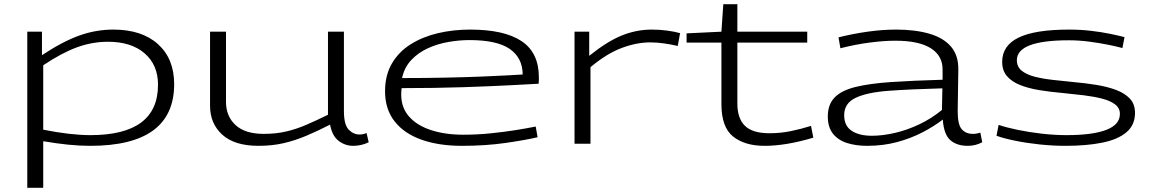

<svg xmlns="http://www.w3.org/2000/svg" viewBox="-20 -685 5479 915"><path d="M110 210V-534H180V-422Q278 -487 357.5 -515.5Q437 -544 520 -544Q656 -544 733 -474.5Q810 -405 810 -284Q810 10 410 10Q360 10 305.5 4.5Q251 -1 186 -12V210ZM411 -41Q733 -41 733 -281Q733 -376 669 -431Q605 -486 495 -486Q420 -486 348 -460Q276 -434 186 -374V-67Q251 -54 307.5 -47.5Q364 -41 411 -41Z M1212 10Q1098 10 1039.5 -43Q981 -96 981 -181V-534H1057V-200Q1057 -131 1102.5 -89Q1148 -47 1237 -47Q1296 -47 1344.5 -58.5Q1393 -70 1440.5 -90.5Q1488 -111 1543 -138V-534H1619V-156Q1619 -91 1641.5 -67.5Q1664 -44 1693 -44Q1711 -44 1727 -51L1737 -7Q1702 10 1663 10Q1625 10 1594 -13.5Q1563 -37 1553 -91Q1494 -61 1441 -38.5Q1388 -16 1333 -3Q1278 10 1212 10Z M2181 10Q2072 10 1989.5 -19Q1907 -48 1861 -106Q1815 -164 1815 -250Q1815 -327 1848 -383Q1881 -439 1938 -474.5Q1995 -510 2067.5 -527Q2140 -544 2220 -544Q2383 -544 2465.5 -489Q2548 -434 2548 -317Q2548 -312 2548 -303.5Q2548 -295 2547 -286Q2510 -284 2416.5 -279Q2323 -274 2188.5 -269.5Q2054 -265 1894 -265Q1892 -249 1892 -235Q1892 -172 1929.5 -129.5Q1967 -87 2034 -65Q2101 -43 2188 -43Q2253 -43 2317.5 -49.5Q2382 -56 2438 -65Q2494 -74 2533 -82L2542 -31Q2482 -17 2387.5 -3.5Q2293 10 2181 10ZM1896 -313Q2004 -313 2100 -315Q2196 -317 2273 -320Q2350 -323 2401.5 -326Q2453 -329 2471 -330Q2470 -410 2409 -452Q2348 -494 2217 -494Q2169 -494 2117 -485Q2065 -476 2019 -455Q1973 -434 1940 -399Q1907 -364 1896 -313Z M2788 -534V-419Q2874 -488 2943.5 -516Q3013 -544 3086 -544Q3125 -544 3161 -539Q3197 -534 3221 -527L3210 -466Q3180 -473 3145.5 -478Q3111 -483 3079 -483Q3014 -483 2943 -456.5Q2872 -430 2794 -365V0H2718V-534Z M3624 10Q3529 10 3473.5 -34.5Q3418 -79 3418 -189V-482H3252V-526L3418 -534L3427 -665H3494V-534H3827V-482H3494V-192Q3494 -120 3530.5 -85Q3567 -50 3647 -50Q3699 -50 3748 -60Q3797 -70 3845 -85L3856 -29Q3726 10 3624 10Z M3925 -130Q3925 -187 3957.5 -220.5Q3990 -254 4057 -270.5Q4124 -287 4227 -294Q4330 -301 4472 -305V-352Q4473 -419 4416 -455Q4359 -491 4247 -491Q4192 -491 4123.5 -482Q4055 -473 3985 -455L3976 -507Q4044 -524 4114.5 -534Q4185 -544 4250 -544Q4341 -544 4408.5 -524.5Q4476 -505 4512 -463Q4548 -421 4547 -353L4544 -154Q4544 -91 4563.5 -69Q4583 -47 4616 -47Q4625 -47 4634 -48.5Q4643 -50 4652 -53L4661 -7Q4629 10 4592 10Q4540 10 4509 -17Q4478 -44 4473 -115Q4431 -83 4376.5 -54.5Q4322 -26 4255.5 -8Q4189 10 4112 10Q4059 10 4016.5 -3.5Q3974 -17 3949.5 -48Q3925 -79 3925 -130ZM4003 -136Q4003 -85 4039 -61.5Q4075 -38 4135 -38Q4186 -38 4244.5 -51.5Q4303 -65 4361 -92.5Q4419 -120 4469 -161L4471 -264Q4322 -260 4217.5 -252.5Q4113 -245 4058 -219Q4003 -193 4003 -136Z M4729 -38 4739 -90Q4773 -78 4828 -66.5Q4883 -55 4944.5 -48Q5006 -41 5062 -41Q5187 -41 5252 -66Q5317 -91 5317 -142Q5317 -170 5294 -187.5Q5271 -205 5232 -215Q5193 -225 5144 -231Q5095 -237 5042 -242Q4985 -247 4933 -255.5Q4881 -264 4841 -280Q4801 -296 4778.5 -322.5Q4756 -349 4756 -390Q4756 -468 4834.5 -506Q4913 -544 5075 -544Q5130 -544 5180.5 -538Q5231 -532 5272 -523.5Q5313 -515 5339 -508L5329 -456Q5304 -463 5262.5 -471.5Q5221 -480 5171.5 -486.5Q5122 -493 5074 -493Q4826 -493 4826 -398Q4826 -367 4848.5 -348.5Q4871 -330 4909 -320Q4947 -310 4995.5 -304.5Q5044 -299 5095 -294Q5152 -289 5204.5 -280.5Q5257 -272 5298.5 -256.5Q5340 -241 5364.5 -215Q5389 -189 5389 -147Q5389 -89 5348 -54.5Q5307 -20 5232.5 -5Q5158 10 5057 10Q4998 10 4936 3.5Q4874 -3 4819.5 -14Q4765 -25 4729 -38Z"/></svg>

Font: Georama ExtraExtended Light
Style: Regular
Weight: 300
Width: 8
Designer: Jean-Baptiste Levee
Foundry: Production Type
Version: Version 1.000